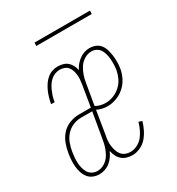

<svg xmlns="http://www.w3.org/2000/svg" viewBox="-166 -785 831 900"><g transform="rotate(-30 250.0 -335.5)"><path d="M111 8Q93 8 77.5 1.5Q62 -5 52 -17.5Q42 -30 36.5 -46.5Q31 -63 29.5 -80Q28 -97 29 -114.5Q30 -132 33 -150Q37 -175 46 -199.5Q55 -224 73 -244Q91 -264 116.5 -273.5Q142 -283 166 -283H231L250 -398Q252 -410 253 -423Q254 -436 252.5 -448Q251 -460 247.5 -471.5Q244 -483 236.5 -492Q229 -501 217 -505.5Q205 -510 192 -510Q180 -510 167 -505Q154 -500 144 -491Q134 -482 126.5 -470.5Q119 -459 113.5 -446.5Q108 -434 104 -421.5Q100 -409 98 -396L97 -390H78L79 -397Q82 -412 86.5 -427Q91 -442 97.5 -456Q104 -470 113 -483.5Q122 -497 134.5 -507.5Q147 -518 162 -523Q177 -528 192 -528Q207 -528 221 -524Q235 -520 245 -511Q255 -502 261.5 -489.5Q268 -477 270 -463Q277 -477 287 -489Q297 -501 309.5 -510Q322 -519 336 -523.5Q350 -528 364 -528Q382 -528 397.5 -521.5Q413 -515 422.5 -502Q432 -489 436.5 -473Q441 -457 443 -440.5Q445 -424 445 -406.5Q445 -389 442 -372Q438 -348 426.5 -325Q415 -302 395.5 -284.5Q376 -267 351.5 -258Q327 -249 303 -249Q288 -249 273.5 -252.5Q259 -256 247 -262L227 -139Q224 -124 222.5 -109.5Q221 -95 223 -81Q225 -67 229 -54Q233 -41 241.5 -30.5Q250 -20 262.5 -15Q275 -10 290 -10Q308 -10 326.5 -19.5Q345 -29 357 -44Q369 -59 377.5 -77.5Q386 -96 391 -114L409 -108Q403 -87 393 -66.5Q383 -46 368.5 -29Q354 -12 332.5 -2Q311 8 290 8Q274 8 259 3.5Q244 -1 233 -11Q222 -21 215.5 -34.5Q209 -48 206 -63Q200 -49 190.5 -35.5Q181 -22 168.5 -12Q156 -2 141 3Q126 8 111 8ZM303 -267Q324 -267 345 -275Q366 -283 383 -298.5Q400 -314 409.5 -334Q419 -354 423 -375Q425 -389 425.5 -403.5Q426 -418 425 -432Q424 -446 420.5 -460Q417 -474 410 -485.5Q403 -497 391 -503.5Q379 -510 364 -510Q344 -510 325.5 -498.5Q307 -487 296 -469.5Q285 -452 278.5 -432.5Q272 -413 269 -393L250 -281Q261 -274 275 -270.5Q289 -267 303 -267ZM111 -10Q125 -10 138 -15.5Q151 -21 162 -31Q173 -41 180 -53.5Q187 -66 192 -79Q197 -92 200 -105Q203 -118 205 -131L228 -265H166Q145 -265 123.5 -256Q102 -247 86.5 -229.5Q71 -212 63.5 -191Q56 -170 52 -148Q50 -133 48.5 -118Q47 -103 48 -88.5Q49 -74 52.5 -60Q56 -46 63.5 -34.5Q71 -23 83.5 -16.5Q96 -10 111 -10ZM154 -661 155 -679H455L454 -661Z"/></g></svg>

Font: Iosevka Curly Thin
Style: Italic
Weight: 100
Italic angle: -9°
Monospace: yes
Designer: Belleve Invis
Foundry: Belleve Invis
Version: Version 22.1.2; ttfautohint (v1.8.4)